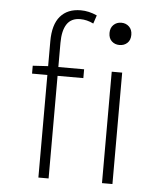

<svg xmlns="http://www.w3.org/2000/svg" viewBox="-52 -777 705 824"><g transform="rotate(5 300.0 -365.5)"><path d="M144 0V-442H78V-476L144 -480V-587Q144 -659 175 -695Q206 -731 263 -731Q298 -731 333 -715L321 -679Q293 -693 264 -693Q225 -693 206.5 -665Q188 -637 188 -584V-480H299V-442H188V0ZM418 0V-480H463V0ZM441 -597Q421 -597 407.5 -609.5Q394 -622 394 -645Q394 -667 407.5 -680Q421 -693 441 -693Q461 -693 474.5 -680Q488 -667 488 -645Q488 -622 474.5 -609.5Q461 -597 441 -597Z"/></g></svg>

Font: Source Code Pro Light
Style: Regular
Weight: 300
Monospace: yes
Designer: Paul D. Hunt, Teo Tuominen
Foundry: Adobe Systems Incorporated
Version: Version 2.030;PS 1.000;hotconv 16.6.51;makeotf.lib2.5.65220